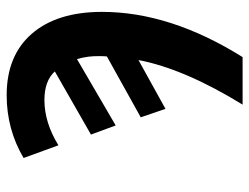

<svg xmlns="http://www.w3.org/2000/svg" viewBox="-108 -658 765 590"><g transform="rotate(-90 275.0 -362.5)"><path d="M386 -320 236 -237 210 -313 397 -417Q398 -424 398 -439Q399 -474 389 -509L185 -390L157 -466L351 -577Q322 -609 263 -609Q194 -609 124 -566L85 -673Q173 -725 278 -725Q400 -725 467 -647.5Q534 -570 534 -432Q534 -222 395 0H249Q359 -179 386 -320Z"/></g></svg>

Font: Noto Sans Display
Style: Bold Italic
Weight: 700
Italic angle: -12°
Designer: Monotype Design team
Foundry: Monotype Imaging Inc.
Version: Version 1.000